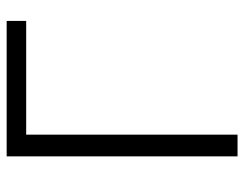

<svg xmlns="http://www.w3.org/2000/svg" viewBox="-102 -666 768 605"><g transform="rotate(-90 282.5 -364.0)"><path d="M518.6 -727.5V-666H160.2V0H91.8V-727.5Z"/></g></svg>

Font: Inter 18pt Light
Style: Regular
Weight: 300
Designer: Rasmus Andersson
Foundry: rsms
Version: Version 4.001;git-66647c0bb